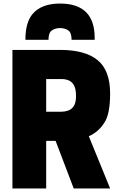

<svg xmlns="http://www.w3.org/2000/svg" viewBox="-20 -1061 675 1081"><path d="M600 0H395L293 -268H240V0H50V-780H319Q459 -780 529.5 -722.5Q600 -665 600 -534Q600 -416 566 -368Q533 -317 480 -294ZM327 -432Q345 -432 364 -438.5Q383 -445 395.5 -464Q408 -483 408 -520Q408 -561 396 -581.5Q384 -602 365.5 -609Q347 -616 327 -616H240V-432ZM513 -837H383Q383 -878 363.5 -890.5Q344 -903 318 -903Q293 -903 273 -890.5Q253 -878 253 -837H123Q123 -935 164 -983Q214 -1041 318 -1041Q513 -1041 513 -848Z"/></svg>

Font: Tanohe Sans ExtraBold
Style: Regular
Weight: 800
Designer: Village Type and Design LLC & Cristiano Sobral
Foundry: Cooper Hewitt Smithsonian Design Museum
Version: Version 1.00;September 29, 2021;FontCreator 13.0.0.2655 64-b